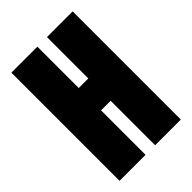

<svg xmlns="http://www.w3.org/2000/svg" viewBox="-220 -844 939 939"><g transform="rotate(-45 250.0 -374.0)"><path d="M38.1 0V-748H217.8V-461.9H284.2V-748H461.9V0H284.2V-307.6H217.8V0Z"/></g></svg>

Font: GenEi Gothic M Heavy
Style: Regular
Weight: 800
Designer: o_tamon (Modified); [Source Han Sans]
Ryoko NISHIZUKA  (kana & ideographs); Paul D. Hunt (Latin, Greek & Cyrillic); Wenl
Version: Version 1.1a;Original Version 1.004